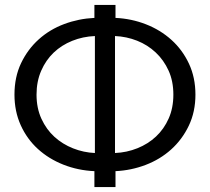

<svg xmlns="http://www.w3.org/2000/svg" viewBox="-20 -763 857 783"><path d="M365 0V-65Q298 -68 238.5 -91.5Q179 -115 134.5 -155.5Q90 -196 64.5 -252.5Q39 -309 39 -377Q39 -449 66 -505.5Q93 -562 138 -602.5Q183 -643 242 -665Q301 -687 365 -690V-743H451V-690Q516 -687 575 -664Q634 -641 679 -600.5Q724 -560 750.5 -503.5Q777 -447 777 -377Q777 -307 750 -250.5Q723 -194 678 -153.5Q633 -113 574 -90.5Q515 -68 451 -65V0ZM367 -616Q318 -614 274.5 -596.5Q231 -579 199 -548.5Q167 -518 148 -474.5Q129 -431 129 -377Q129 -322 149 -278.5Q169 -235 202 -205Q235 -175 278 -158Q321 -141 367 -139ZM449 -139Q497 -141 540.5 -158.5Q584 -176 616.5 -206.5Q649 -237 668 -280Q687 -323 687 -377Q687 -432 667.5 -475Q648 -518 615 -549Q582 -580 539 -597Q496 -614 449 -616Z"/></svg>

Font: Rising Sun
Style: Regular
Weight: 400
Designer: Matt McInerney, Pablo Impallari, Rodrigo Fuenzalida (Raleway font), Stephen Hutchings (Greek), Cristiano Sobral (main ch
Foundry: The Rising Sun Project Authors
Version: Version 4.327; ttfautohint (v1.8.4.7-5d5b-dirty)